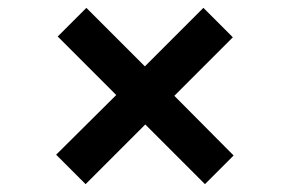

<svg xmlns="http://www.w3.org/2000/svg" viewBox="-20 -607 739 489"><path d="M123 -213 276 -365 127 -514 200 -587 349 -438 498 -587 573 -512 424 -363 575 -211 502 -138 350 -290 198 -138Z"/></svg>

Font: SVN-Poppins Medium
Style: Regular
Weight: 500
Designer: Ninad Kale (Devanagari), Jonny Pinhorn (Latin)
Foundry: Indian Type Foundry
Version: Version 3.002 2017; ttfautohint (v1.8.3)